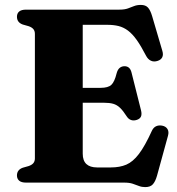

<svg xmlns="http://www.w3.org/2000/svg" viewBox="-20 -739 717 777"><path d="M241.3 -383.5H386.8Q417.7 -383.5 430.6 -395.6Q443.5 -407.7 452 -442.4Q456 -457.2 463.9 -463.9Q471.9 -470.7 482.9 -471Q506 -471.6 512.3 -445.3L550.7 -292.6Q554.6 -276.7 550.5 -267.4Q546.4 -258.1 533.8 -253.9Q521.7 -249.8 511.1 -253.1Q500.6 -256.3 493.3 -267.3Q478.5 -290.4 466.1 -302.4Q453.7 -314.4 438.4 -318.9Q423.2 -323.3 399.1 -323.3H241.3ZM48.6 -671.2Q48.6 -684.8 57.6 -692.4Q66.6 -700 85.5 -700H463.4Q484 -700 497.4 -704.8Q510.8 -709.6 522.6 -714.4Q534.5 -719.1 550 -719.1Q569 -719.1 578.8 -708.4Q588.6 -697.7 595.7 -673.6L636.9 -533.4Q641.6 -518 636.8 -507.7Q632 -497.4 618.6 -492.8Q603.2 -487.5 590.9 -493.2Q578.6 -498.8 570.9 -513.7Q550.8 -552.7 533.3 -577.3Q515.8 -601.8 497.9 -615.2Q480.1 -628.5 459.9 -633.6Q439.7 -638.6 413.8 -638.6H314.8V-116.9Q314.8 -89.1 329.5 -75.2Q344.3 -61.4 372.9 -61.4H428.7Q464.5 -61.4 491.2 -72.7Q518 -84.1 542.2 -116Q566.5 -147.9 594.4 -209.2Q600.8 -223 611.5 -228Q622.3 -233 635.8 -230.6Q650.9 -227.8 657.7 -216.9Q664.5 -206 659.8 -189.4L615.3 -27.5Q608.6 -4.2 598.4 7Q588.3 18.2 567.6 18.2Q553.9 18.2 542.4 13.7Q530.9 9.1 517.2 4.6Q503.6 0 483.3 0H85.5Q66.6 0 57.6 -7.8Q48.6 -15.7 48.6 -28.8Q48.6 -51.9 72.3 -60.3L95.9 -67Q108.6 -71.3 114.9 -78.7Q121.2 -86.1 121.2 -98V-602Q121.2 -613.9 114.9 -621.3Q108.6 -628.7 95.9 -633L72.3 -639.7Q48.6 -648.1 48.6 -671.2Z"/></svg>

Font: Fraunces
Style: Regular
Weight: 900
Version: Version 1.000;[b76b70a41]